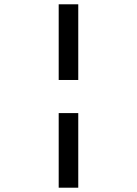

<svg xmlns="http://www.w3.org/2000/svg" viewBox="-20 -699 635 893"><path d="M253 -679V-327H344V-679ZM253 -173V174H344V-173Z"/></svg>

Font: Geom
Style: Regular
Weight: 400
Version: Version 1.102